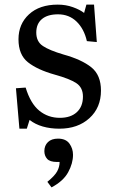

<svg xmlns="http://www.w3.org/2000/svg" viewBox="-20 -543 490 831"><path d="M64 14 49 -161 91 -164Q112 -95 150 -64Q188 -33 239 -33Q286 -33 312.5 -57.5Q339 -82 339 -125Q339 -164 310.5 -183Q282 -202 217 -220Q142 -241 101 -273.5Q60 -306 60 -373Q60 -439 105.5 -481Q151 -523 230 -523Q265 -523 295.5 -512Q326 -501 344 -487L354 -523H387L399 -361L356 -365Q344 -418 311.5 -449.5Q279 -481 231 -481Q186 -481 161.5 -460.5Q137 -440 137 -402Q137 -363 165.5 -344Q194 -325 255 -307Q334 -285 375.5 -251.5Q417 -218 417 -151Q417 -77 367 -31.5Q317 14 237 14Q198 14 165 4.5Q132 -5 108 -24L96 14ZM203 268 185 244Q217 218 227.5 198.5Q238 179 238 158H227Q196 158 184 144.5Q172 131 172 111Q172 87 187.5 72Q203 57 231 57Q265 57 280.5 78.5Q296 100 296 127Q296 164 275 202.5Q254 241 203 268Z"/></svg>

Font: Literata 36pt
Style: Regular
Weight: 400
Designer: Latin by Veronika Burian and Jose Scaglione. Greek by Irene Vlachou. Cyrillic by Vera Evstafieva.
Foundry: TypeTogether
Version: Version 3.002